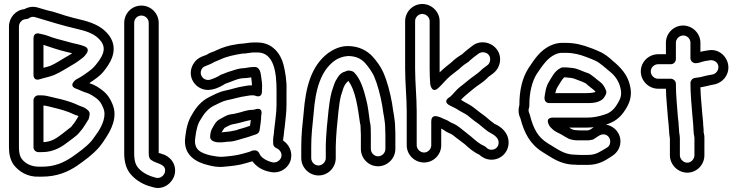

<svg xmlns="http://www.w3.org/2000/svg" viewBox="-20 -798 3699 963"><path d="M181 -401C202 -408 228 -412 252 -422C287 -437 315 -457 342 -472C360 -482 378 -495 392 -506C403 -514 409 -523 412 -527C412 -527 437 -555 400 -567C392 -570 383 -573 370 -576L344 -582C310 -592 273 -600 243 -610L212 -621C199 -625 189 -627 179 -629C176 -630 148 -638 148 -605V-425C148 -425 145 -389 181 -401ZM198 -458V-573L228 -563C266 -550 305 -539 342 -531C335 -526 325 -520 318 -516C289 -500 261 -480 233 -468C224 -465 211 -461 198 -458ZM148 -295V-60C148 -46 159 -35 173 -35H191C252 -35 293 -64 324 -88L348 -106C361 -116 369 -122 381 -137C396 -153 402 -166 410 -177C416 -186 419 -192 419 -192C423 -196 425 -201 426 -205C429 -219 434 -232 423 -243C415 -251 403 -260 388 -264C373 -269 358 -278 337 -285C305 -296 273 -304 240 -311C223 -315 207 -320 185 -320H173C159 -320 148 -308 148 -295ZM198 -269C207 -268 217 -266 229 -263C262 -255 291 -248 321 -237C336 -232 352 -222 374 -216C365 -200 353 -180 344 -171C343 -170 343 -169 342 -168C333 -156 336 -162 317 -146L294 -128C265 -106 240 -87 198 -85ZM75 -665C75 -685 92 -702 110 -702C115 -702 121 -704 124 -706C135 -714 145 -715 156 -712L166 -709C229 -690 297 -669 366 -653L390 -647C436 -635 467 -618 488 -589C517 -548 489 -508 459 -471C448 -457 431 -443 410 -429C394 -417 378 -408 360 -398C360 -398 318 -367 365 -352C378 -348 391 -339 413 -333C435 -326 448 -316 466 -303C481 -291 489 -278 498 -256C515 -217 493 -170 472 -137C457 -117 449 -103 437 -89C410 -59 376 -35 339 -9C298 18 254 38 191 38H175C136 38 107 22 89 -1C80 -13 75 -32 75 -59ZM25 -665V-59C25 -27 31 4 49 29C74 62 119 91 176 88H191C266 88 321 64 367 33C405 6 442 -20 475 -57C492 -77 503 -94 513 -110C534 -143 573 -209 544 -276C534 -301 520 -324 496 -343C477 -358 457 -372 428 -381C452 -398 479 -414 499 -439C526 -472 581 -545 528 -619C497 -661 453 -681 402 -695L378 -701C355 -706 332 -713 310 -719C282 -727 253 -739 218 -746C207 -749 194 -753 180 -757L170 -760C147 -767 124 -764 102 -752C59 -748 25 -710 25 -665Z M653 -683C653 -704 669 -720 689 -720C709 -720 726 -704 726 -683V-31C726 -13 728 -1 741 6C764 24 817 23 807 66C803 82 785 98 764 94L754 91C723 83 694 67 676 47C660 30 653 9 653 -31ZM603 -683V-31C603 15 613 53 640 81C664 107 699 129 741 139L751 142C802 156 847 117 856 77C868 25 832 -16 792 -26C787 -27 783 -30 777 -30H776V-31V-683C776 -731 737 -770 689 -770C641 -770 603 -731 603 -683Z M1367 -345V-272C1367 -231 1359 -184 1355 -145L1353 -123C1352 -115 1350 -108 1350 -100V-78C1350 -68 1357 -59 1366 -55C1382 -49 1396 -31 1391 -11C1387 5 1367 21 1346 16C1317 9 1289 -7 1281 -28C1277 -38 1268 -44 1258 -44C1242 -44 1233 -37 1233 -37L1197 -27C1171 -19 1137 -15 1101 -12C1080 -10 1060 -14 1038 -18C983 -31 952 -49 959 -104C964 -146 971 -176 986 -198C986 -199 987 -200 987 -200C1003 -228 1025 -254 1051 -267C1074 -278 1095 -290 1117 -295C1153 -302 1181 -312 1213 -316C1224 -318 1236 -320 1241 -320H1247C1251 -320 1255 -320 1260 -318C1260 -318 1294 -302 1294 -341V-348C1297 -378 1291 -400 1289 -420C1287 -439 1279 -462 1259 -462H1256C1231 -462 1222 -458 1204 -456C1176 -456 1152 -445 1137 -441C1119 -436 1104 -429 1096 -426C1091 -425 1089 -424 1086 -422C1073 -413 1052 -404 1033 -398C1000 -391 976 -423 992 -452C999 -464 1005 -464 1031 -475C1035 -477 1040 -478 1044 -481C1053 -487 1063 -490 1074 -495L1088 -501C1118 -515 1157 -523 1194 -529C1216 -529 1239 -535 1252 -535H1271C1356 -535 1367 -430 1367 -345ZM1240 -410C1242 -397 1243 -383 1244 -370H1241C1230 -370 1220 -369 1206 -366C1169 -361 1139 -349 1107 -343C1075 -336 1050 -321 1029 -311C991 -292 964 -261 944 -225C922 -191 914 -152 909 -110C897 -18 966 17 1027 31C1047 36 1073 42 1106 38C1141 35 1179 31 1211 21L1246 11C1267 39 1297 57 1334 64C1385 76 1429 43 1439 1C1448 -41 1427 -75 1400 -93V-98C1401 -104 1402 -112 1403 -119L1405 -139C1406 -146 1407 -154 1408 -161C1411 -193 1417 -233 1417 -272V-344C1419 -389 1411 -438 1402 -473C1388 -529 1346 -585 1271 -585H1252C1229 -585 1205 -579 1192 -579C1182 -579 1174 -577 1162 -575C1130 -571 1096 -560 1068 -547L1055 -541C1040 -536 1030 -532 1016 -523C995 -515 967 -508 949 -476C922 -429 943 -379 981 -358C1025 -333 1074 -355 1110 -378C1142 -388 1173 -406 1205 -406C1217 -406 1226 -408 1240 -410ZM1258 -249C1255 -248 1251 -247 1247 -247H1242C1233 -247 1212 -243 1203 -240C1190 -235 1173 -232 1154 -227L1134 -224C1111 -219 1095 -206 1084 -201C1063 -191 1054 -171 1049 -162C1037 -145 1036 -131 1034 -116C1031 -92 1057 -84 1080 -84H1089C1100 -84 1111 -86 1119 -87C1145 -87 1164 -93 1177 -97L1194 -102C1197 -103 1207 -106 1211 -107L1225 -111C1238 -115 1247 -119 1264 -124C1274 -127 1281 -136 1282 -145C1285 -169 1290 -191 1290 -218C1290 -218 1304 -264 1258 -249ZM1091 -134C1096 -141 1104 -155 1107 -157C1122 -165 1135 -172 1144 -174L1164 -178C1186 -182 1210 -191 1238 -196C1237 -187 1236 -178 1234 -167C1226 -164 1220 -163 1210 -159L1197 -155C1194 -154 1186 -152 1179 -150L1165 -145C1147 -142 1130 -137 1118 -137C1109 -137 1102 -135 1091 -134Z M1913 -123V-51C1913 -31 1896 -14 1876 -14C1857 -14 1840 -31 1840 -51V-123C1840 -143 1840 -172 1835 -188C1830 -223 1826 -266 1816 -302C1804 -350 1788 -403 1756 -435C1749 -442 1736 -444 1727 -444C1721 -444 1715 -441 1711 -439C1684 -433 1672 -406 1668 -400C1664 -394 1659 -385 1656 -375L1643 -336V-335C1629 -283 1625 -210 1619 -156C1617 -128 1614 -91 1614 -63V-5C1614 15 1596 32 1577 32C1558 32 1541 15 1541 -5V-63C1541 -120 1547 -169 1553 -228C1562 -353 1590 -442 1656 -492C1675 -506 1698 -515 1725 -517C1767 -517 1793 -502 1812 -481C1830 -460 1844 -440 1856 -416C1874 -374 1888 -320 1897 -269C1903 -220 1912 -195 1912 -151C1912 -141 1913 -131 1913 -123ZM1789 -147C1789 -138 1790 -129 1790 -123V-51C1790 -4 1828 36 1876 36C1923 36 1963 -3 1963 -51V-123C1963 -132 1963 -140 1962 -152C1962 -202 1952 -234 1947 -276V-277C1937 -333 1923 -388 1902 -436C1887 -468 1870 -490 1850 -513C1821 -545 1779 -567 1724 -567C1684 -567 1650 -549 1626 -532C1540 -467 1513 -360 1503 -232C1497 -175 1491 -123 1491 -63V-5C1491 42 1530 82 1578 82C1626 82 1664 42 1664 -5V-63C1664 -87 1667 -125 1669 -152C1675 -206 1679 -279 1691 -321L1703 -358C1710 -374 1714 -380 1727 -392C1764 -344 1775 -255 1786 -178C1786 -177 1788 -172 1788 -171C1788 -164 1789 -157 1789 -147Z M2062 -692C2062 -711 2078 -728 2098 -728C2118 -728 2135 -711 2135 -692V-455C2135 -429 2136 -400 2138 -375C2138 -375 2146 -324 2181 -359C2189 -367 2197 -374 2209 -388C2230 -412 2252 -428 2278 -448C2279 -449 2280 -449 2281 -450C2293 -462 2309 -475 2324 -484C2329 -487 2334 -491 2337 -495C2350 -507 2363 -516 2379 -528C2395 -541 2420 -537 2431 -523C2444 -508 2439 -482 2426 -472C2413 -462 2398 -452 2388 -441C2373 -427 2348 -412 2327 -394L2305 -376C2292 -366 2278 -356 2263 -339C2253 -327 2245 -319 2237 -312C2237 -312 2194 -290 2238 -268C2255 -259 2264 -256 2276 -248C2294 -236 2312 -229 2324 -220C2340 -208 2353 -195 2373 -182C2384 -175 2393 -165 2409 -153C2418 -146 2427 -138 2437 -133C2460 -121 2481 -106 2481 -83C2481 -62 2466 -47 2445 -47C2433 -47 2426 -51 2416 -61C2414 -63 2411 -65 2408 -66C2388 -74 2364 -94 2344 -112C2321 -131 2302 -145 2281 -162C2265 -175 2245 -181 2237 -186C2222 -197 2213 -198 2205 -202C2195 -207 2187 -211 2174 -214C2171 -215 2143 -223 2143 -190V-69C2143 -50 2126 -33 2107 -33C2088 -33 2070 -50 2070 -69V-238C2070 -311 2062 -384 2062 -455ZM2012 -692V-455C2012 -380 2020 -307 2020 -238V-69C2020 -21 2060 17 2107 17C2154 17 2193 -22 2193 -69V-153C2200 -150 2204 -147 2207 -145C2220 -134 2243 -127 2249 -122C2271 -104 2291 -91 2312 -74C2330 -57 2354 -36 2384 -22C2398 -9 2419 3 2445 3C2493 3 2531 -35 2531 -83C2531 -133 2493 -163 2460 -177C2453 -183 2447 -187 2439 -193C2429 -201 2417 -213 2401 -224C2386 -234 2373 -246 2354 -260C2336 -274 2316 -282 2304 -290C2300 -293 2297 -294 2292 -297C2305 -312 2319 -323 2337 -338L2359 -356C2376 -370 2403 -385 2424 -406C2425 -407 2427 -410 2428 -411C2438 -417 2446 -425 2456 -432C2491 -460 2501 -516 2469 -554C2441 -588 2387 -598 2349 -568C2334 -557 2318 -544 2302 -530C2301 -529 2300 -527 2298 -526C2280 -515 2262 -503 2246 -487C2226 -471 2207 -456 2185 -435V-455V-692C2185 -739 2145 -778 2098 -778C2051 -778 2012 -739 2012 -692Z M2736 -281H2920C2942 -281 2994 -279 3013 -314C3017 -321 3021 -326 3021 -334V-335C3021 -338 3021 -341 3020 -343C3013 -363 3002 -378 2991 -386L2972 -401C2965 -408 2958 -412 2952 -417C2934 -432 2923 -433 2915 -436L2898 -443C2881 -449 2870 -455 2852 -457L2831 -459C2825 -460 2821 -460 2816 -460H2803C2799 -460 2795 -459 2792 -457C2759 -441 2745 -405 2734 -389C2718 -364 2715 -336 2711 -310C2710 -300 2713 -281 2736 -281ZM2765 -331C2768 -343 2771 -353 2776 -361C2788 -380 2800 -402 2810 -410H2816C2819 -410 2823 -409 2826 -409L2846 -407C2859 -405 2868 -400 2882 -395L2896 -390C2908 -385 2918 -380 2918 -380C2925 -373 2933 -367 2939 -362L2958 -347C2961 -344 2965 -341 2967 -337C2959 -333 2938 -331 2920 -331ZM2871 -145C2854 -145 2846 -151 2835 -158H2920C2933 -158 2946 -159 2958 -160C2948 -154 2941 -146 2929 -144H2887C2886 -144 2877 -145 2871 -145ZM3019 -173C3063 -186 3093 -210 3116 -247C3135 -276 3153 -315 3140 -368C3128 -424 3091 -462 3052 -494C3036 -509 3012 -529 2985 -540L2967 -548C2958 -552 2950 -555 2938 -559C2907 -571 2866 -583 2818 -583H2799C2781 -583 2763 -579 2747 -572C2688 -548 2658 -496 2630 -455C2599 -406 2585 -344 2585 -271C2583 -263 2581 -254 2581 -245C2581 -231 2583 -219 2590 -205C2609 -131 2639 -74 2702 -35C2742 -12 2787 28 2865 28C2872 29 2881 29 2887 29H2929C2983 29 3017 6 3045 -12C3065 -24 3084 -43 3090 -71C3101 -124 3063 -166 3019 -173ZM2866 -22C2807 -22 2775 -52 2728 -79C2679 -109 2656 -150 2638 -220C2636 -229 2631 -236 2631 -245C2631 -252 2635 -260 2635 -267V-272C2635 -336 2649 -390 2672 -427C2702 -471 2727 -509 2767 -526C2779 -531 2789 -533 2799 -533H2818C2857 -533 2890 -524 2921 -512C2930 -508 2938 -506 2947 -502L2965 -494C2990 -483 3017 -456 3040 -438C3064 -419 3085 -390 3092 -356C3101 -321 3091 -299 3074 -273C3059 -248 3039 -231 3011 -223C2983 -214 2957 -208 2920 -208H2755C2755 -208 2713 -212 2733 -172C2735 -168 2737 -164 2740 -161L2749 -152C2765 -136 2783 -131 2798 -122C2810 -114 2820 -109 2833 -102C2835 -101 2837 -100 2838 -100L2850 -97C2861 -94 2877 -94 2887 -94H2929C2934 -94 2939 -95 2943 -96C2949 -96 2954 -98 2958 -100C2973 -110 2986 -120 2997 -123C3024 -130 3045 -106 3040 -81C3038 -69 3033 -62 3020 -55C2990 -38 2971 -21 2929 -21H2887C2883 -21 2874 -22 2866 -22Z M3459 -137C3459 -124 3463 -112 3463 -109V-19C3463 0 3446 18 3427 18C3408 18 3390 0 3390 -19V-102C3390 -120 3386 -132 3386 -140V-144C3386 -152 3384 -160 3384 -168C3384 -186 3381 -198 3380 -211C3376 -269 3370 -319 3370 -378C3370 -393 3356 -403 3345 -403H3281C3261 -403 3244 -420 3244 -440C3244 -459 3261 -476 3281 -476H3345C3360 -476 3370 -490 3370 -501V-584C3370 -603 3387 -620 3407 -620C3427 -620 3443 -603 3443 -584V-506C3443 -491 3457 -481 3468 -481C3483 -481 3495 -486 3501 -488C3511 -491 3521 -493 3531 -494L3542 -496C3552 -497 3562 -494 3569 -489C3596 -469 3582 -429 3552 -424L3541 -422C3520 -419 3504 -413 3492 -411C3483 -410 3475 -408 3465 -407C3452 -405 3443 -393 3443 -382C3443 -321 3449 -269 3453 -216C3454 -197 3457 -183 3457 -171C3457 -154 3459 -147 3459 -137ZM3509 -136C3510 -151 3507 -166 3507 -171C3507 -189 3504 -205 3503 -220C3500 -268 3494 -310 3493 -360C3514 -363 3534 -369 3549 -372L3560 -374C3582 -378 3602 -390 3616 -408C3663 -471 3608 -558 3535 -546L3523 -544C3514 -543 3505 -541 3493 -538V-584C3493 -631 3453 -670 3406 -670C3359 -670 3320 -631 3320 -584V-526H3281C3234 -526 3194 -488 3194 -440C3194 -393 3233 -353 3281 -353H3320C3321 -302 3327 -255 3330 -207C3331 -189 3334 -178 3334 -168C3334 -159 3335 -151 3336 -142V-140C3336 -122 3340 -109 3340 -102V-19C3340 28 3380 68 3427 68C3475 68 3513 28 3513 -19V-110C3513 -121 3509 -133 3509 -136Z"/></svg>

Font: Blanket
Style: BdOutline
Weight: 700
Foundry: Cannot Into Space Fonts
Version: Version 0.9